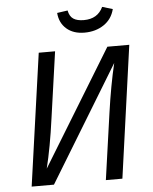

<svg xmlns="http://www.w3.org/2000/svg" viewBox="-59 -945 794 995"><g transform="rotate(-5 337.5 -448.0)"><path d="M537 0H451L500 -346Q520 -487 547 -601L181 0H65L162 -688H247L198 -342Q178 -195 151 -86L519 -688H633ZM275 -885 330 -893Q336 -862 355.5 -849Q375 -836 410 -836Q482 -836 510 -896L564 -880Q551 -828 508.5 -799.5Q466 -771 408 -771Q350 -771 314.5 -802Q279 -833 275 -885Z"/></g></svg>

Font: FiraGO Book
Style: Italic
Weight: 350
Italic angle: -8°
Designer: bBox Type GmbH
Foundry: bBox Type GmbH
Version: Version 1.001